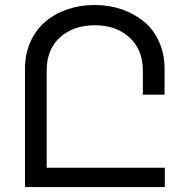

<svg xmlns="http://www.w3.org/2000/svg" viewBox="-20 -757 741 777"><path d="M81.1 0V-479Q81.1 -538.1 102.8 -586.9Q124.5 -635.7 162.6 -668.5Q200.7 -701.2 252.2 -719Q303.7 -736.8 362.8 -736.8Q420.9 -736.8 471.9 -719.5Q522.9 -702.1 562 -670.2Q601.1 -638.2 623.5 -588.6Q646 -539.1 646 -479V-374H558.1V-472.2Q558.1 -555.7 504.2 -605.2Q450.2 -654.8 363.8 -654.8Q277.8 -654.8 223.4 -606.2Q168.9 -557.6 168.9 -472.2V-78.1H647V0Z"/></svg>

Font: Telcell.Market
Style: Regular
Weight: 400
Designer: Rasmus Andersson, Sedrak Mkrtchyan
Version: Version 3.019;git-0a5106e0b